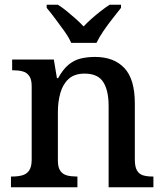

<svg xmlns="http://www.w3.org/2000/svg" viewBox="-20 -786 691 806"><path d="M26 0V-45H32Q55 -45 73.5 -50Q92 -55 102.5 -70.5Q113 -86 113 -116V-424Q113 -453 102.5 -467.5Q92 -482 74.5 -486.5Q57 -491 35 -491H31V-536H206L219 -458H224Q245 -496 268.5 -515Q292 -534 319.5 -540.5Q347 -547 379 -547Q458 -547 502 -500.5Q546 -454 546 -352V-117Q546 -86 555 -70.5Q564 -55 580.5 -50Q597 -45 619 -45H624V0H436V-341Q436 -406 413.5 -441.5Q391 -477 335 -477Q293 -477 268.5 -455Q244 -433 233.5 -396Q223 -359 223 -317V-111Q223 -83 233.5 -68.5Q244 -54 261.5 -49.5Q279 -45 301 -45H305V0ZM279 -606Q269 -629 250 -655.5Q231 -682 211.5 -708Q192 -734 176 -753V-766H223Q241 -755 260 -739.5Q279 -724 297.5 -707.5Q316 -691 331 -675Q346 -691 364.5 -707.5Q383 -724 403 -739.5Q423 -755 440 -766H488V-753Q473 -734 452.5 -708Q432 -682 414 -655.5Q396 -629 385 -606Z"/></svg>

Font: Noto Serif Kannada Medium
Style: Regular
Weight: 500
Version: Version 2.003